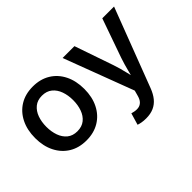

<svg xmlns="http://www.w3.org/2000/svg" viewBox="-126 -883 1421 1421"><g transform="rotate(-45 584.0 -172.5)"><path d="M302.7 11.2Q224.6 11.2 167 -23.9Q109.4 -59.1 77.4 -122.6Q45.4 -186 45.4 -270Q45.4 -355 77.4 -418.7Q109.4 -482.4 167 -517.6Q224.6 -552.7 302.7 -552.7Q380.9 -552.7 438.7 -517.6Q496.6 -482.4 528.6 -418.7Q560.5 -355 560.5 -270Q560.5 -186 528.6 -122.6Q496.6 -59.1 438.7 -23.9Q380.9 11.2 302.7 11.2ZM302.7 -84.5Q350.6 -84.5 381.8 -109.6Q413.1 -134.8 428.2 -177Q443.4 -219.2 443.4 -270.5Q443.4 -321.8 428.2 -364Q413.1 -406.2 381.8 -431.6Q350.6 -457 302.7 -457Q255.4 -457 224.4 -431.6Q193.4 -406.2 178.2 -364Q163.1 -321.8 163.1 -270.5Q163.1 -219.2 178.2 -177Q193.4 -134.8 224.4 -109.6Q255.4 -84.5 302.7 -84.5ZM651.4 195.8 678.7 103.5 692.4 106.9Q720.2 114.3 742.7 110.8Q765.1 107.4 781 90.6Q796.9 73.7 805.2 40L815.4 2.4L608.4 -545.9H732.4L837.4 -241.2Q855 -189 866.7 -137.2Q878.4 -85.4 892.1 -33.2H858.9Q873 -85.4 886 -137.5Q898.9 -189.5 916.5 -241.2L1023.9 -545.9H1147L910.6 73.7Q894 117.2 869.6 147.2Q845.2 177.2 810.8 192.6Q776.4 208 730 208Q704.1 208 683.1 204.1Q662.1 200.2 651.4 195.8Z"/></g></svg>

Font: Inter
Style: 540
Weight: 540
Designer: Rasmus Andersson
Foundry: rsms
Version: Version 4.001;git-66647c0bb